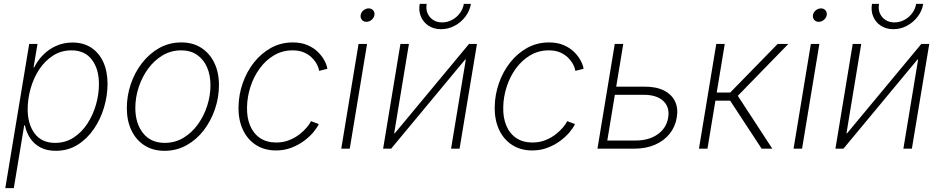

<svg xmlns="http://www.w3.org/2000/svg" viewBox="-20 -768 4862 992"><path d="M7.3 204.1 130.9 -541H173.8L153.3 -419.4H156.2Q174.3 -455.6 203.4 -484.9Q232.4 -514.2 270.8 -531.2Q309.1 -548.3 354.5 -548.3Q411.1 -548.3 451.7 -521.5Q492.2 -494.6 513.9 -446.8Q535.6 -398.9 535.6 -335Q535.6 -273.4 517.3 -212.2Q499 -150.9 464.1 -100.3Q429.2 -49.8 379.9 -19.3Q330.6 11.2 268.1 11.2Q221.2 11.2 188.2 -6.6Q155.3 -24.4 135.5 -54.4Q115.7 -84.5 108.9 -120.1H105L51.3 204.1ZM264.6 -29.8Q317.9 -29.8 359.9 -56.9Q401.9 -84 431.2 -128.7Q460.4 -173.3 475.8 -227.1Q491.2 -280.8 491.2 -334Q491.2 -411.6 454.6 -459.7Q418 -507.8 349.6 -507.8Q295.9 -507.8 253.9 -480.7Q211.9 -453.6 182.6 -409.2Q153.3 -364.7 138.2 -310.8Q123 -256.8 123 -203.6Q123 -126 159.4 -77.9Q195.8 -29.8 264.6 -29.8Z M830.1 11.2Q770.5 11.2 726.8 -16.6Q683.1 -44.4 659.2 -94.2Q635.3 -144 635.3 -209.5Q635.3 -272.5 655.5 -332.8Q675.8 -393.1 713.4 -441.9Q751 -490.7 802.7 -519.8Q854.5 -548.8 917 -548.8Q976.6 -548.8 1020 -520.8Q1063.5 -492.7 1087.4 -443.1Q1111.3 -393.6 1111.3 -328.1Q1111.3 -265.1 1090.8 -204.6Q1070.3 -144 1033 -95.2Q995.6 -46.4 943.8 -17.6Q892.1 11.2 830.1 11.2ZM831.1 -29.8Q884.3 -29.8 927.7 -55.9Q971.2 -82 1002.4 -125.5Q1033.7 -168.9 1050.5 -221.4Q1067.4 -273.9 1067.4 -327.1Q1067.4 -379.9 1049.6 -420.7Q1031.7 -461.4 998 -484.6Q964.4 -507.8 916 -507.8Q864.3 -507.8 821 -482.4Q777.8 -457 746.1 -414.1Q714.4 -371.1 696.8 -318.1Q679.2 -265.1 679.2 -210Q679.2 -130.9 719 -80.3Q758.8 -29.8 831.1 -29.8Z M1406.2 9.3Q1346.2 9.3 1302 -19.3Q1257.8 -47.9 1234.4 -98.9Q1210.9 -149.9 1212.4 -216.8Q1213.4 -279.3 1234.1 -338.6Q1254.9 -397.9 1292.2 -445.3Q1329.6 -492.7 1380.6 -520.8Q1431.6 -548.8 1493.2 -548.8Q1536.6 -548.8 1569.1 -534.7Q1601.6 -520.5 1623.3 -498.8Q1645 -477.1 1657 -453.9Q1668.9 -430.7 1671.4 -412.6L1628.9 -401.9Q1627.4 -415 1618.7 -432.9Q1609.9 -450.7 1593.5 -467.8Q1577.1 -484.9 1552.2 -496.3Q1527.3 -507.8 1492.2 -507.8Q1439 -507.8 1396 -482.4Q1353 -457 1322 -414.6Q1291 -372.1 1274.2 -320.1Q1257.3 -268.1 1256.3 -214.8Q1254.9 -160.6 1272.2 -119.1Q1289.6 -77.6 1323.7 -54.7Q1357.9 -31.7 1407.2 -31.7Q1443.4 -31.7 1473.6 -43.7Q1503.9 -55.7 1527.1 -73.7Q1550.3 -91.8 1565.7 -110.4Q1581.1 -128.9 1586.9 -142.1L1627 -127Q1618.7 -108.4 1599.4 -85.2Q1580.1 -62 1551.3 -40.5Q1522.5 -19 1485.8 -4.9Q1449.2 9.3 1406.2 9.3Z M1743.2 0 1832.5 -541H1876.5L1787.1 0ZM1873 -655.3Q1858.4 -655.3 1849.9 -665.5Q1841.3 -675.8 1843.3 -689.9Q1845.7 -704.6 1857.9 -714.6Q1870.1 -724.6 1884.8 -724.6Q1899.4 -724.6 1908 -714.6Q1916.5 -704.6 1914.6 -689.9Q1912.1 -675.8 1899.9 -665.5Q1887.7 -655.3 1873 -655.3Z M2354.5 0H2310.5L2386.7 -460.4H2383.3L2001 0H1959.5L2048.8 -541H2092.8L2016.6 -79.6H2020L2403.3 -541H2444.3ZM2258.8 -617.2Q2221.7 -617.2 2194.6 -634.8Q2167.5 -652.3 2154.8 -682.1Q2142.1 -711.9 2148.4 -748H2184.6Q2177.7 -707.5 2201.2 -679.9Q2224.6 -652.3 2264.6 -652.3Q2291.5 -652.3 2315.4 -665Q2339.4 -677.7 2355.7 -699.5Q2372.1 -721.2 2376.5 -748H2413.1Q2407.2 -711.9 2384.5 -682.1Q2361.8 -652.3 2328.9 -634.8Q2295.9 -617.2 2258.8 -617.2Z M2730 9.3Q2669.9 9.3 2625.7 -19.3Q2581.5 -47.9 2558.1 -98.9Q2534.7 -149.9 2536.1 -216.8Q2537.1 -279.3 2557.9 -338.6Q2578.6 -397.9 2616 -445.3Q2653.3 -492.7 2704.3 -520.8Q2755.4 -548.8 2816.9 -548.8Q2860.4 -548.8 2892.8 -534.7Q2925.3 -520.5 2947 -498.8Q2968.8 -477.1 2980.7 -453.9Q2992.7 -430.7 2995.1 -412.6L2952.6 -401.9Q2951.2 -415 2942.4 -432.9Q2933.6 -450.7 2917.2 -467.8Q2900.9 -484.9 2876 -496.3Q2851.1 -507.8 2815.9 -507.8Q2762.7 -507.8 2719.7 -482.4Q2676.8 -457 2645.8 -414.6Q2614.7 -372.1 2597.9 -320.1Q2581.1 -268.1 2580.1 -214.8Q2578.6 -160.6 2595.9 -119.1Q2613.3 -77.6 2647.5 -54.7Q2681.6 -31.7 2731 -31.7Q2767.1 -31.7 2797.4 -43.7Q2827.6 -55.7 2850.8 -73.7Q2874 -91.8 2889.4 -110.4Q2904.8 -128.9 2910.6 -142.1L2950.7 -127Q2942.4 -108.4 2923.1 -85.2Q2903.8 -62 2875 -40.5Q2846.2 -19 2809.6 -4.9Q2772.9 9.3 2730 9.3Z M3152.8 -320.3H3311Q3371.1 -320.3 3410.6 -300.3Q3450.2 -280.3 3467.5 -244.4Q3484.9 -208.5 3476.6 -160.6Q3468.8 -112.8 3439.7 -76.7Q3410.6 -40.5 3364.3 -20.3Q3317.9 0 3258.3 0H3066.9L3156.2 -541H3200.2L3117.7 -42H3264.2Q3332.5 -42 3377.9 -74Q3423.3 -106 3432.1 -159.7Q3441.4 -213.9 3407.2 -246.1Q3373 -278.3 3304.7 -278.3H3145.5Z M3591.3 0 3680.7 -541H3724.6L3683.1 -290H3752.9L3998 -541H4053.2L3792 -272.9L3970.2 0H3915L3752.4 -248H3676.3L3635.3 0Z M4080.1 0 4169.4 -541H4213.4L4124 0ZM4210 -655.3Q4195.3 -655.3 4186.8 -665.5Q4178.2 -675.8 4180.2 -689.9Q4182.6 -704.6 4194.8 -714.6Q4207 -724.6 4221.7 -724.6Q4236.3 -724.6 4244.9 -714.6Q4253.4 -704.6 4251.5 -689.9Q4249 -675.8 4236.8 -665.5Q4224.6 -655.3 4210 -655.3Z M4691.4 0H4647.5L4723.6 -460.4H4720.2L4337.9 0H4296.4L4385.7 -541H4429.7L4353.5 -79.6H4356.9L4740.2 -541H4781.2ZM4595.7 -617.2Q4558.6 -617.2 4531.5 -634.8Q4504.4 -652.3 4491.7 -682.1Q4479 -711.9 4485.4 -748H4521.5Q4514.6 -707.5 4538.1 -679.9Q4561.5 -652.3 4601.6 -652.3Q4628.4 -652.3 4652.3 -665Q4676.3 -677.7 4692.6 -699.5Q4709 -721.2 4713.4 -748H4750Q4744.1 -711.9 4721.4 -682.1Q4698.7 -652.3 4665.8 -634.8Q4632.8 -617.2 4595.7 -617.2Z"/></svg>

Font: Inter 17pt ExtraLight
Style: Italic
Weight: 250
Italic angle: -9.3988°
Version: Version 4.001;git-66647c0bb